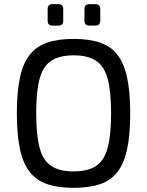

<svg xmlns="http://www.w3.org/2000/svg" viewBox="-20 -890 708 923"><path d="M334 -703Q409 -703 461.5 -685Q514 -667 545.5 -625.5Q577 -584 591.5 -515Q606 -446 606 -345Q606 -244 591.5 -175Q577 -106 545.5 -64.5Q514 -23 461.5 -5Q409 13 334 13Q259 13 206.5 -5Q154 -23 122 -64.5Q90 -106 75.5 -175Q61 -244 61 -345Q61 -446 75.5 -515Q90 -584 122 -625.5Q154 -667 206.5 -685Q259 -703 334 -703ZM334 -624Q266 -624 226.5 -598Q187 -572 170.5 -511.5Q154 -451 154 -345Q154 -240 170.5 -179Q187 -118 226.5 -92Q266 -66 334 -66Q402 -66 441.5 -92Q481 -118 497.5 -179Q514 -240 514 -345Q514 -451 497.5 -511.5Q481 -572 441.5 -598Q402 -624 334 -624ZM438 -870Q462 -870 462 -846V-791Q462 -767 438 -767H410Q386 -767 386 -791V-846Q386 -870 410 -870ZM261 -870Q284 -870 284 -846V-791Q284 -767 261 -767H232Q209 -767 209 -791V-846Q209 -870 232 -870Z"/></svg>

Font: Exo 2
Style: Regular
Weight: 400
Designer: Natanael Gama
Foundry: Natanael Gama
Version: Version 2.010